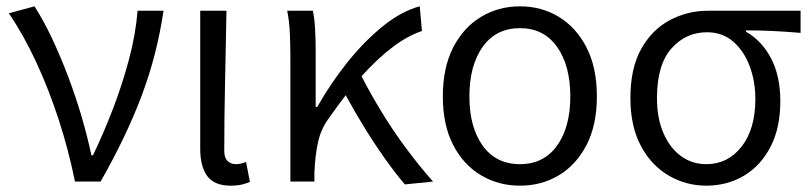

<svg xmlns="http://www.w3.org/2000/svg" viewBox="-20 -574 2564 607"><path d="M217 0Q197 -99 166 -194.5Q135 -290 95 -376.5Q55 -463 8 -532L89 -554Q118 -509 145 -451.5Q172 -394 196 -330.5Q220 -267 238.5 -203.5Q257 -140 269 -83H274Q308 -154 337.5 -231Q367 -308 388 -387Q409 -466 415 -540H497Q476 -399 427.5 -270.5Q379 -142 298 0Z M709 13Q658 13 635.5 -17Q613 -47 613 -104V-540H696Q694 -428 691.5 -314Q689 -200 689 -97Q689 -75 699.5 -65Q710 -55 726 -55Q741 -55 758 -62L770 1Q759 6 744.5 9.5Q730 13 709 13Z M1260 9Q1230 -26 1197 -72.5Q1164 -119 1132 -171Q1100 -223 1073 -273Q1060 -256 1046 -237Q1032 -218 1018 -198Q994 -165 985 -122.5Q976 -80 974 -28V0H898V-395Q898 -427 896.5 -466Q895 -505 888 -540H969Q974 -519 976 -484.5Q978 -450 978 -415V-236H983Q1026 -312 1079.5 -378.5Q1133 -445 1191.5 -492Q1250 -539 1307 -554L1314 -476Q1226 -447 1123 -333Q1150 -280 1186.5 -220Q1223 -160 1265.5 -103Q1308 -46 1349 0Z M1624 13Q1556 13 1500.5 -20Q1445 -53 1412.5 -116Q1380 -179 1380 -269Q1380 -360 1412.5 -423.5Q1445 -487 1500.5 -520.5Q1556 -554 1624 -554Q1692 -554 1747 -520.5Q1802 -487 1834.5 -423.5Q1867 -360 1867 -269Q1867 -179 1834.5 -116Q1802 -53 1747 -20Q1692 13 1624 13ZM1624 -55Q1699 -55 1741 -113.5Q1783 -172 1783 -269Q1783 -367 1741 -426Q1699 -485 1624 -485Q1548 -485 1506 -426Q1464 -367 1464 -269Q1464 -172 1506 -113.5Q1548 -55 1624 -55Z M2213 13Q2149 13 2094 -19Q2039 -51 2006 -113Q1973 -175 1973 -264Q1973 -359 2007.5 -420Q2042 -481 2098 -510.5Q2154 -540 2217 -540H2511V-470Q2465 -474 2424 -476Q2383 -478 2338 -478V-474Q2389 -445 2418 -389Q2447 -333 2447 -254Q2447 -170 2416 -110Q2385 -50 2332 -18.5Q2279 13 2213 13ZM2213 -55Q2281 -55 2324.5 -110.5Q2368 -166 2368 -261Q2368 -317 2350 -365Q2332 -413 2298 -442.5Q2264 -472 2215 -472Q2148 -472 2102.5 -420.5Q2057 -369 2057 -264Q2057 -200 2077.5 -153Q2098 -106 2133 -80.5Q2168 -55 2213 -55Z"/></svg>

Font: Source Han Sans SC Normal
Style: Regular
Weight: 350
Designer: Ryoko NISHIZUKA 西塚涼子 (kana, bopomofo & ideographs); Paul D. Hunt (Latin, Greek & Cyrillic); Sandoll Communications 산돌커뮤니
Foundry: Adobe
Version: Version 2.004;hotconv 1.0.118;makeotfexe 2.5.65603